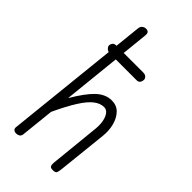

<svg xmlns="http://www.w3.org/2000/svg" viewBox="-302 -1083 1161 1161"><g transform="rotate(45 279.0 -502.0)"><path d="M97 0Q84.5 0 76.2 -6.8Q68 -13.5 69.5 -26.5L168.5 -969Q170.5 -988 181.2 -996Q192 -1004 205 -1004Q218.5 -1004 225.2 -996.8Q232 -989.5 230 -971L168 -373.5Q221.5 -465 266.8 -508Q312 -551 365.5 -551Q407.5 -551 434 -523.5Q460.5 -496 471.8 -452.8Q483 -409.5 478 -362.5L444 -41.5Q442 -25.5 438.5 -12.8Q435 0 410 0Q389.5 0 385.5 -11Q381.5 -22 383.5 -39.5L416 -360.5Q419.5 -395 414 -424.2Q408.5 -453.5 395 -471.5Q381.5 -489.5 360.5 -489.5Q328 -489.5 296.5 -465Q265 -440.5 230.5 -386.2Q196 -332 154 -242L131.5 -28.5Q130 -13 120 -6.5Q110 0 97 0ZM117.5 -772Q117.5 -785 124.8 -794.8Q132 -804.5 150 -804.5H379Q397 -804.5 405.8 -795.5Q414.5 -786.5 414.5 -776Q414.5 -764.5 407.8 -753.8Q401 -743 384.5 -743H155.5Q138.5 -743 128 -753.5Q117.5 -764 117.5 -772Z"/></g></svg>

Font: Edu NSW ACT Cursive
Style: Regular
Weight: 400
Designer: Tina and Corey Anderson, Eben Sorkin, Mirko Velimirovic
Foundry: Sorkin Type Co.
Version: Version 2.000